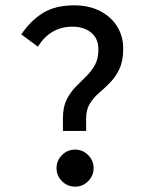

<svg xmlns="http://www.w3.org/2000/svg" viewBox="-20 -688 540 720"><path d="M216 -197V-244Q216 -286 229.5 -313.5Q243 -341 263 -361.5Q283 -382 302.5 -401Q322 -420 335.5 -443.5Q349 -467 349 -502Q349 -544 321.5 -566Q294 -588 252 -588Q169 -588 122 -513L60 -559Q94 -610 140.5 -639Q187 -668 258 -668Q314 -668 355.5 -646.5Q397 -625 419.5 -588.5Q442 -552 442 -506Q442 -460 428 -430Q414 -400 393.5 -379Q373 -358 352 -340Q331 -322 317 -299.5Q303 -277 303 -244V-197ZM262 12Q233 12 212.5 -8.5Q192 -29 192 -58Q192 -86 212.5 -106.5Q233 -127 262 -127Q290 -127 310.5 -106.5Q331 -86 331 -58Q331 -29 310.5 -8.5Q290 12 262 12Z"/></svg>

Font: Inconsolata SemiBold
Style: Regular
Weight: 600
Monospace: yes
Designer: Raph Levien, Cyreal, Brenton Simpson
Foundry: Raph Levien, Cyreal, Google
Version: Version 3.100; ttfautohint (v1.8.4.7-5d5b)